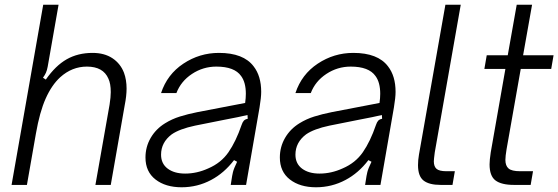

<svg xmlns="http://www.w3.org/2000/svg" viewBox="-20 -783 2364 813"><path d="M29 0 163 -763H228L182 -501Q179 -485 174.5 -475Q170 -465 162 -454L174 -446Q215 -505 262.5 -532Q310 -559 372 -559Q422 -559 456 -536.5Q490 -514 505 -475Q516 -445 516 -408Q516 -377 508 -337L449 0H384L444 -340Q449 -372 449 -393Q449 -429 439 -450Q417 -501 348 -501Q285 -501 235 -456Q199 -423 173.5 -366Q148 -309 132 -217L94 0Z M596 -116Q596 -161 618 -199Q640 -237 679 -261Q708 -279 741.5 -289.5Q775 -300 815 -308L1018 -347Q1021 -368 1021 -386Q1021 -434 1001 -461Q973 -501 896 -501Q840 -501 793 -470Q746 -439 727 -389H662Q688 -468 756.5 -513.5Q825 -559 907 -559Q1011 -559 1054 -502Q1086 -461 1086 -394Q1086 -370 1079 -328L1022 0H957L963 -38Q963 -40 966.5 -54.5Q970 -69 984 -98L971 -105Q929 -50 874 -21Q816 10 749 10Q681 10 638.5 -23Q596 -56 596 -116ZM862 -70Q916 -93 947.5 -138.5Q979 -184 1003 -254Q1007 -266 1012.5 -272Q1018 -278 1029 -280L1028 -296Q995 -288 931 -276L806 -251Q740 -237 707 -214Q662 -180 662 -128Q662 -90 690 -69Q718 -48 764 -48Q814 -48 862 -70Z M1165 -116Q1165 -161 1187 -199Q1209 -237 1248 -261Q1277 -279 1310.5 -289.5Q1344 -300 1384 -308L1587 -347Q1590 -368 1590 -386Q1590 -434 1570 -461Q1542 -501 1465 -501Q1409 -501 1362 -470Q1315 -439 1296 -389H1231Q1257 -468 1325.5 -513.5Q1394 -559 1476 -559Q1580 -559 1623 -502Q1655 -461 1655 -394Q1655 -370 1648 -328L1591 0H1526L1532 -38Q1532 -40 1535.5 -54.5Q1539 -69 1553 -98L1540 -105Q1498 -50 1443 -21Q1385 10 1318 10Q1250 10 1207.5 -23Q1165 -56 1165 -116ZM1431 -70Q1485 -93 1516.5 -138.5Q1548 -184 1572 -254Q1576 -266 1581.5 -272Q1587 -278 1598 -280L1597 -296Q1564 -288 1500 -276L1375 -251Q1309 -237 1276 -214Q1231 -180 1231 -128Q1231 -90 1259 -69Q1287 -48 1333 -48Q1383 -48 1431 -70Z M1846 0Q1797 0 1773.5 -18.5Q1750 -37 1750 -84Q1750 -105 1754 -128L1866 -763H1931L1821 -138Q1817 -108 1817 -100Q1817 -78 1828.5 -68Q1840 -58 1870 -58H1906L1896 0Z M2157 0Q2103 0 2078 -19Q2053 -38 2053 -87Q2053 -105 2058 -138L2120 -491H2031L2041 -549H2130L2168 -763H2233L2195 -549H2324L2314 -491H2185L2125 -151Q2120 -121 2120 -106Q2120 -81 2133.5 -69.5Q2147 -58 2182 -58H2237L2227 0Z"/></svg>

Font: Open Sauce Sans Light Italic
Style: Regular
Weight: 300
Italic angle: -10°
Designer: Alfredo Marco Pradil
Foundry: Creative Sauce Fz LLC
Version: Version 1.477